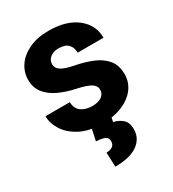

<svg xmlns="http://www.w3.org/2000/svg" viewBox="-186 -642 884 979"><g transform="rotate(-30 256.5 -152.5)"><path d="M332 -147Q332 -168.5 310.5 -183.3Q289.1 -198.2 225.6 -211.9Q172.9 -223.1 130.4 -243.4Q87.9 -263.7 63.2 -295.4Q38.6 -327.1 38.6 -373Q38.6 -417.5 64 -454.8Q89.4 -492.2 137.5 -515.1Q185.5 -538.1 252.9 -538.1Q357.9 -538.1 418.5 -490.2Q479 -442.4 479 -367.2H326.7Q326.7 -397.5 309.1 -416.3Q291.5 -435.1 252.4 -435.1Q222.2 -435.1 203.1 -419.7Q184.1 -404.3 184.1 -380.4Q184.1 -357.9 205.3 -343.5Q226.6 -329.1 277.8 -318.8Q333 -308.6 378.7 -290Q424.3 -271.5 451.9 -238.8Q479.5 -206.1 479.5 -152.3Q479.5 -106 451.7 -69.1Q423.8 -32.2 373 -11.2Q322.3 9.8 252.9 9.8Q178.2 9.8 126.7 -17.1Q75.2 -43.9 48.8 -85Q22.5 -126 22.5 -168.5H165.5Q167.5 -128.4 193.4 -111.1Q219.2 -93.8 256.3 -93.8Q293.5 -93.8 312.7 -108.6Q332 -123.5 332 -147ZM196.3 1H312L306.2 29.8Q333.5 34.7 356.7 53.5Q379.9 72.3 379.9 114.3Q379.9 167.5 335 200Q290 232.4 202.6 232.4L199.2 147.9Q220.7 147.9 234.9 138.7Q249 129.4 249 108.4Q249 88.9 233.2 81.1Q217.3 73.2 181.2 71.3Z"/></g></svg>

Font: Vazirmatn UI ExtraBold
Style: Regular
Weight: 800
Designer: Saber Rastikerdar
Foundry: Saber Rastikerdar
Version: Version 33.003